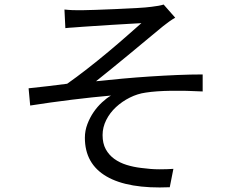

<svg xmlns="http://www.w3.org/2000/svg" viewBox="-20 -787 1040 846"><path d="M264 -745Q300 -741 343 -742Q359 -742 400.5 -743.5Q442 -745 489.5 -747Q537 -749 581.5 -751.5Q626 -754 647 -757Q664 -759 678 -761.5Q692 -764 701 -767L752 -709Q741 -703 725.5 -692Q710 -681 699 -672Q671 -649 632.5 -617Q594 -585 553 -551Q512 -517 472.5 -485Q433 -453 403 -429Q459 -435 519.5 -440.5Q580 -446 641 -450Q702 -454 761 -456.5Q820 -459 873 -459V-384Q800 -388 733.5 -387Q667 -386 622 -379Q586 -374 552 -357Q518 -340 491 -315Q464 -290 448 -258Q432 -226 432 -192Q432 -155 446 -129.5Q460 -104 483.5 -87Q507 -70 537.5 -60.5Q568 -51 602 -47Q646 -41 682 -41Q718 -41 744 -43L728 38Q545 46 449.5 -9.5Q354 -65 354 -180Q354 -211 365 -240Q376 -269 392.5 -293Q409 -317 429.5 -336Q450 -355 469 -366Q389 -359 295.5 -347.5Q202 -336 113 -322L106 -398Q146 -402 192 -407.5Q238 -413 276 -418Q316 -446 363.5 -483Q411 -520 456.5 -558Q502 -596 540.5 -630Q579 -664 603 -685Q586 -684 550 -682Q514 -680 473.5 -677.5Q433 -675 396.5 -672.5Q360 -670 344 -669Q325 -667 304.5 -666Q284 -665 268 -663L264 -745Z"/></svg>

Font: SpoqaHanSans-Regular
Style: Regular
Weight: 400
Designer: [Spoqa Han Sans] Dong-huui Kim \uAE40 \uB3D9 \uD718  Younghwa Kang \uAC15 \uC601 \uD654  [Noto Sans] Ryoko NISHIZUKA \u8
Foundry: Spoqa (http://www.spoqa-han-sans.com)
Version: Version 2.000